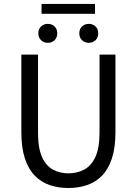

<svg xmlns="http://www.w3.org/2000/svg" viewBox="-20 -930 685 962"><path d="M322.6 12Q272.2 12 229.4 -2.5Q186.6 -16.9 154.7 -49.4Q122.7 -81.9 104.8 -135.8Q87 -189.6 87 -267.5V-656.3H170.5V-265Q170.5 -187.5 190.7 -143.1Q210.8 -98.6 245.5 -80.1Q280.1 -61.5 322.6 -61.5Q366.1 -61.5 401.4 -80.1Q436.7 -98.6 457.7 -143.1Q478.7 -187.5 478.7 -265V-656.3H558.4V-267.5Q558.4 -189.6 540.6 -135.8Q522.8 -81.9 490.7 -49.4Q458.6 -16.9 415.8 -2.5Q373 12 322.6 12ZM219.5 -715.5Q199.1 -715.5 185.6 -728.8Q172 -742.1 172 -762.9Q172 -784.2 185.6 -797.3Q199.1 -810.4 219.5 -810.4Q240.5 -810.4 253.7 -797.3Q266.9 -784.2 266.9 -762.9Q266.9 -742.1 253.7 -728.8Q240.5 -715.5 219.5 -715.5ZM424.7 -715.5Q404.4 -715.5 390.8 -728.8Q377.3 -742.1 377.3 -762.9Q377.3 -784.2 390.8 -797.3Q404.4 -810.4 424.7 -810.4Q445.7 -810.4 458.9 -797.3Q472.2 -784.2 472.2 -762.9Q472.2 -742.1 458.9 -728.8Q445.7 -715.5 424.7 -715.5ZM188.1 -860.8V-910.2H456.1V-860.8Z"/></svg>

Font: SourceSans3VF
Style: Regular
Weight: 200
Designer: Paul D. Hunt
Foundry: Adobe
Version: Version 3.052;hotconv 1.1.0;makeotfexe 2.6.0